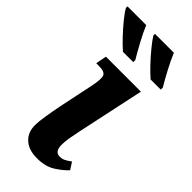

<svg xmlns="http://www.w3.org/2000/svg" viewBox="-270 -813 869 869"><g transform="rotate(45 164.5 -378.0)"><path d="M174 10Q121 10 91.5 -17Q62 -44 62 -90Q62 -112 68 -149.5Q74 -187 82 -228L118 -400Q128 -449 121.5 -466.5Q115 -484 77 -484H60L70 -536H294L225 -213Q219 -185 214.5 -159.5Q210 -134 210 -112Q210 -68 242 -68Q257 -68 269 -74Q281 -80 297 -92L319 -58Q296 -33 261.5 -11.5Q227 10 174 10ZM286 -606Q265 -624 238 -652.5Q211 -681 187.5 -710Q164 -739 154 -756V-766H275Q289 -732 310.5 -691.5Q332 -651 351 -619V-606ZM109 -606Q88 -624 61 -652.5Q34 -681 10.5 -710Q-13 -739 -22 -756V-766H98Q112 -732 134 -691.5Q156 -651 175 -619V-606Z"/></g></svg>

Font: Noto Serif SemiCondensed
Style: Bold Italic
Weight: 700
Width: 4
Italic angle: -12°
Designer: Monotype Design Team
Foundry: Monotype Imaging Inc.
Version: Version 2.014